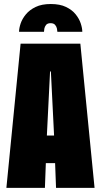

<svg xmlns="http://www.w3.org/2000/svg" viewBox="-20 -912 490 932"><path d="M439 0H252L247.5 -120H202.5L198 0H11L80 -700H370ZM223 -565 207.5 -254H242.5L227 -565ZM226.5 -892.5Q271 -892.5 300.5 -878.2Q330 -864 347.2 -842.5Q364.5 -821 372 -798Q379.5 -775 379.5 -757.5H258.5Q258.5 -763 256.5 -773Q254.5 -783 247.5 -791.2Q240.5 -799.5 225.5 -799.5Q210.5 -799.5 203.8 -791.2Q197 -783 195.2 -773Q193.5 -763 193.5 -757.5H72.5Q72.5 -775 80.2 -798Q88 -821 105.8 -842.5Q123.5 -864 153 -878.2Q182.5 -892.5 226.5 -892.5Z"/></svg>

Font: Trispace Condensed ExtraBold
Style: Regular
Weight: 800
Width: 3
Designer: Tyler Finck
Foundry: Etcetera Type Company
Version: Version 1.210; ttfautohint (v1.8.3)